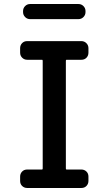

<svg xmlns="http://www.w3.org/2000/svg" viewBox="-20 -935 540 955"><path d="M370.1 -915Q384.8 -915 395 -904.8Q405.3 -894.5 405.3 -879.9V-875Q405.3 -860.4 395 -850.1Q384.8 -839.8 370.1 -839.8H129.9Q115.2 -839.8 105 -850.1Q94.7 -860.4 94.7 -875V-879.9Q94.7 -894.5 105 -904.8Q115.2 -915 129.9 -915ZM115.2 0Q100.6 0 90.3 -9.8Q80.1 -19.5 80.1 -35.2V-56.6Q80.1 -71.3 89.8 -81.5Q99.6 -91.8 115.2 -91.8H188.5Q192.4 -91.8 192.4 -96.7V-632.8Q192.4 -637.7 188.5 -637.7H115.2Q100.6 -637.7 90.3 -647.9Q80.1 -658.2 80.1 -672.9V-695.3Q80.1 -710 89.8 -720.2Q99.6 -730.5 115.2 -730.5H384.8Q399.4 -730.5 409.7 -720.2Q419.9 -710 419.9 -695.3V-672.9Q419.9 -658.2 410.2 -647.9Q400.4 -637.7 384.8 -637.7H311.5Q307.6 -637.7 307.6 -632.8V-96.7Q307.6 -91.8 311.5 -91.8H384.8Q399.4 -91.8 409.7 -82Q419.9 -72.3 419.9 -56.6V-35.2Q419.9 -20.5 410.2 -10.3Q400.4 0 384.8 0Z"/></svg>

Font: Rounded-L Mgen+ 1m medium
Style: Regular
Weight: 500
Designer: [Source Han Sans]
Ryoko NISHIZUKA  (kana & ideographs); Paul D. Hunt (Latin, Greek & Cyrillic); Wenlong ZHANG  (bopomofo
Version: Version 1.059.20150602